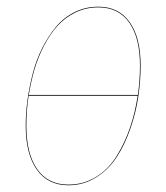

<svg xmlns="http://www.w3.org/2000/svg" viewBox="-20 -547 499 576"><path d="M274.9 -526.9Q335.9 -526.9 368.9 -480.7Q401.9 -434.6 401.9 -350.1Q401.9 -305.2 395 -258.1Q388.2 -210.9 371.6 -162.6Q355 -114.3 330.8 -76.7Q306.6 -39.1 268.8 -15.1Q231 8.8 185.1 8.8Q123.5 8.8 90.3 -38.3Q57.1 -85.4 57.1 -169.9Q57.1 -207.5 62.5 -247.1Q67.9 -286.6 78.4 -327.1Q88.9 -367.7 106.9 -403.3Q125 -439 148.2 -466.8Q171.4 -494.6 204.1 -510.7Q236.8 -526.9 274.9 -526.9ZM274.9 -524.9Q238.3 -524.9 206.8 -509.8Q175.3 -494.6 152.6 -469.5Q129.9 -444.3 112.1 -409.9Q94.2 -375.5 83.5 -338.9Q72.8 -302.2 66.4 -262.2H393.6Q399.9 -306.6 399.9 -350.1Q399.9 -433.6 367.7 -479.2Q335.4 -524.9 274.9 -524.9ZM185.1 6.8Q231 6.8 268.3 -16.4Q305.7 -39.6 330.1 -79.1Q354.5 -118.7 369.9 -163.6Q385.3 -208.5 393.1 -259.8H65.9Q59.1 -215.8 59.1 -169.9Q59.1 -85.9 91.6 -39.6Q124 6.8 185.1 6.8Z"/></svg>

Font: Fira Sans Compressed Two
Style: Italic
Weight: 100
Width: 3
Italic angle: -8°
Designer: Carrois Corporate & Edenspiekermann AG
Foundry: Carrois Corporate GbR & Edenspiekermann AG
Version: Version 4.203;PS 004.203;hotconv 1.0.88;makeotf.lib2.5.64775